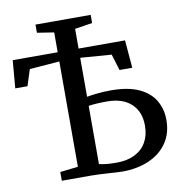

<svg xmlns="http://www.w3.org/2000/svg" viewBox="-88 -884 920 973"><g transform="rotate(-10 372.0 -397.0)"><path d="M462.5 7.5Q452.5 7.5 432.5 6.2Q412.5 5 388.8 3.5Q365 2 342.5 1Q320 0 304.5 0H153V-45L245.5 -55.5V-597.5L91.5 -585.5L65 -502H2L14 -645H245.5V-747L159 -760.5V-802.5H443V-760.5L353 -746.5V-645H592L604 -502H538.5L513 -585.5L353 -597.5V-397Q371.5 -400.5 405.8 -404.2Q440 -408 477 -408Q565.5 -408 621 -382.2Q676.5 -356.5 702.5 -312Q728.5 -267.5 728.5 -212Q728.5 -143 694.8 -94Q661 -45 601.2 -18.8Q541.5 7.5 462.5 7.5ZM442 -42Q497.5 -42 536.5 -61.5Q575.5 -81 596 -117Q616.5 -153 616.5 -202.5Q616.5 -274.5 572.2 -315.2Q528 -356 447.5 -356Q420 -356 394 -354.5Q368 -353 353 -350V-50.5Q368 -47 388.2 -44.5Q408.5 -42 442 -42Z"/></g></svg>

Font: Merriweather 36pt
Style: Regular
Weight: 400
Designer: Eben Sorkin
Foundry: Eben Sorkin
Version: Version 2.100